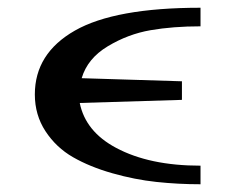

<svg xmlns="http://www.w3.org/2000/svg" viewBox="-20 -470 612 496"><path d="M70 -226Q70 -332 173.5 -391Q277 -450 498 -450V-402Q427 -402 369 -392Q311 -382 258.5 -350.5Q206 -319 191 -268L450 -260V-212L186 -204Q201 -130 280 -88Q366 -42 498 -42V6Q440 6 384 0Q328 -6 270 -22.5Q212 -39 168.5 -64Q125 -89 97.5 -131Q70 -173 70 -226Z"/></svg>

Font: CMU Serif
Style: Bold
Weight: 700
Version: Version 0.7.0